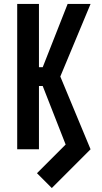

<svg xmlns="http://www.w3.org/2000/svg" viewBox="-20 -755 515 971"><path d="M242 196 167 121 312 -24 196 -320H177V0H67V-735H177V-415H196L322 -735H438L285 -368L438 0Z"/></svg>

Font: Iosevka QP
Style: Bold
Weight: 700
Designer: Belleve Invis
Foundry: Belleve Invis
Version: Version 20.0.0; ttfautohint (v1.8.4)